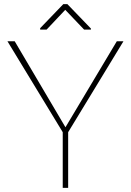

<svg xmlns="http://www.w3.org/2000/svg" viewBox="-20 -911 637 931"><path d="M51.3 -710.9 297.4 -293.9 546.4 -710.9H578.6L310.5 -270V0H284.2V-270L16.1 -710.9ZM306.6 -891.1 420.9 -772.5V-767.6H387.7L296.4 -863.3L206.1 -767.6H174.8V-774.4L287.1 -891.1Z"/></svg>

Font: Vazirmatn UI FD Thin
Style: Regular
Weight: 100
Designer: Saber Rastikerdar
Foundry: Saber Rastikerdar
Version: Version 33.003